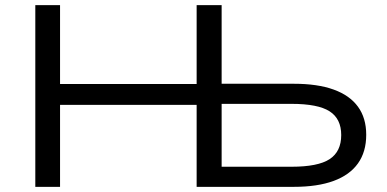

<svg xmlns="http://www.w3.org/2000/svg" viewBox="-20 -725 1501 745"><path d="M117 0V-705H213V-399H743V-705H840V-400H1120Q1212 -400 1274.5 -377.5Q1337 -355 1369 -311Q1401 -267 1401 -202Q1401 -136 1369 -91Q1337 -46 1274.5 -23Q1212 0 1120 0H743V-318H213V0ZM840 -78H1111Q1214 -78 1259 -107.5Q1304 -137 1304 -201Q1304 -264 1259 -293Q1214 -322 1111 -322H840Z"/></svg>

Font: Nunito Sans 10pt Expanded
Style: Regular
Weight: 400
Width: 7
Designer: Vernon Adams
Foundry: Vernon Adams
Version: Version 3.101;gftools[0.9.27]